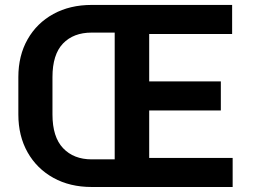

<svg xmlns="http://www.w3.org/2000/svg" viewBox="-20 -747 1018 767"><path d="M346.2 -727.3H907.3V-611.2H576V-421.9H862.2V-305.8H576V-116.1H909.4V0H346.2Q259.2 0 193.2 -36.6Q127.1 -73.2 90.2 -138.5Q53.3 -203.8 53.3 -289.8V-438.9Q53.3 -524.9 90.2 -589.8Q127.1 -654.8 193.2 -691.1Q259.2 -727.3 346.2 -727.3ZM346.2 -110.4H438.2V-616.8H346.2Q273.4 -616.8 231.5 -573Q189.6 -529.1 189.6 -438.9V-289.8Q189.6 -199.6 232.1 -155Q274.5 -110.4 346.2 -110.4Z"/></svg>

Font: Interface
Style: Bold
Weight: 700
Designer: Rasmus Andersson
Foundry: rsms
Version: Version 1.8